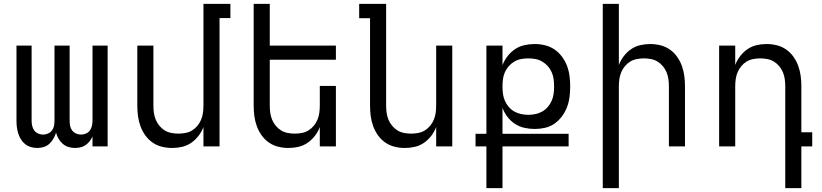

<svg xmlns="http://www.w3.org/2000/svg" viewBox="-20 -755 4240 990"><path d="M367 8Q350 8 333.5 3Q317 -2 304 -13Q291 -24 282 -39.5Q273 -55 269 -71Q264 -55 255.5 -40Q247 -25 234.5 -13.5Q222 -2 205.5 3Q189 8 172 8Q155 8 138.5 3Q122 -2 109.5 -12Q97 -22 88 -36.5Q79 -51 74 -67Q69 -83 67 -99.5Q65 -116 65 -133V-520H143V-133Q143 -119 146 -106Q149 -93 156.5 -82.5Q164 -72 176.5 -66.5Q189 -61 202 -61Q215 -61 227.5 -66.5Q240 -72 248 -82.5Q256 -93 258.5 -106Q261 -119 261 -133V-520H339V-133Q339 -119 341.5 -106Q344 -93 352 -82.5Q360 -72 372.5 -66.5Q385 -61 398 -61Q411 -61 423.5 -66.5Q436 -72 443.5 -82.5Q451 -93 454 -106Q457 -119 457 -133V-520H535V0H457V-51Q451 -38 442 -26.5Q433 -15 421.5 -7Q410 1 395.5 4.5Q381 8 367 8Z M867 8Q841 8 814.5 1.5Q788 -5 766 -20.5Q744 -36 728.5 -58Q713 -80 704 -105Q695 -130 691.5 -156.5Q688 -183 688 -210V-520H771V-210Q771 -192 773.5 -173.5Q776 -155 783 -138Q790 -121 802 -106.5Q814 -92 829.5 -82.5Q845 -73 863.5 -69.5Q882 -66 900 -66Q918 -66 936.5 -69.5Q955 -73 970.5 -82.5Q986 -92 998 -106.5Q1010 -121 1017 -138Q1024 -155 1026.5 -173.5Q1029 -192 1029 -210V-735H1168V-662H1112V0H1029V-100Q1020 -76 1004 -55Q988 -34 966.5 -19Q945 -4 919.5 2Q894 8 867 8Z M1467 8Q1441 8 1414.5 1.5Q1388 -5 1366 -20.5Q1344 -36 1328.5 -58Q1313 -80 1304 -105Q1295 -130 1291.5 -156.5Q1288 -183 1288 -210V-735H1371V-520H1712V-447H1371V-210Q1371 -192 1373.5 -173.5Q1376 -155 1383 -138Q1390 -121 1402 -106.5Q1414 -92 1429.5 -82.5Q1445 -73 1463.5 -69.5Q1482 -66 1500 -66Q1518 -66 1536.5 -69.5Q1555 -73 1570.5 -82.5Q1586 -92 1598 -106.5Q1610 -121 1617 -138Q1624 -155 1626.5 -173.5Q1629 -192 1629 -210V-312H1712V0H1629V-100Q1620 -76 1604 -55Q1588 -34 1566.5 -19Q1545 -4 1519.5 2Q1494 8 1467 8Z M2067 8Q2041 8 2014.5 1.5Q1988 -5 1966 -20.5Q1944 -36 1928.5 -58Q1913 -80 1904 -105Q1895 -130 1891.5 -156.5Q1888 -183 1888 -210V-661H1832V-735H1971V-210Q1971 -192 1973.5 -173.5Q1976 -155 1983 -138Q1990 -121 2002 -106.5Q2014 -92 2029.5 -82.5Q2045 -73 2063.5 -69.5Q2082 -66 2100 -66Q2118 -66 2136.5 -69.5Q2155 -73 2170.5 -82.5Q2186 -92 2198 -106.5Q2210 -121 2217 -138Q2224 -155 2226.5 -173.5Q2229 -192 2229 -210V-520H2312V0H2229V-100Q2220 -76 2204 -55Q2188 -34 2166.5 -19Q2145 -4 2119.5 2Q2094 8 2067 8Z M2488 215V0H2432V-65H2488V-520H2571V-419Q2580 -443 2596.5 -464.5Q2613 -486 2635 -501Q2657 -516 2683.5 -522Q2710 -528 2737 -528Q2764 -528 2790.5 -521.5Q2817 -515 2839 -500Q2861 -485 2877.5 -463Q2894 -441 2903.5 -416Q2913 -391 2916.5 -364Q2920 -337 2920 -310V-308Q2920 -281 2916.5 -254Q2913 -227 2903.5 -202Q2894 -177 2877.5 -155Q2861 -133 2839 -117.5Q2817 -102 2790.5 -96Q2764 -90 2737 -90Q2710 -90 2683.5 -96Q2657 -102 2635 -116.5Q2613 -131 2596.5 -152.5Q2580 -174 2571 -199V-65H2912V0H2571V215ZM2704 -163Q2723 -163 2741.5 -167Q2760 -171 2776 -180Q2792 -189 2804.5 -203.5Q2817 -218 2824.5 -235Q2832 -252 2834.5 -270.5Q2837 -289 2837 -308V-310Q2837 -329 2834.5 -347.5Q2832 -366 2824.5 -383Q2817 -400 2804.5 -414Q2792 -428 2776 -437.5Q2760 -447 2741.5 -450.5Q2723 -454 2704 -454Q2685 -454 2666.5 -450.5Q2648 -447 2632 -437.5Q2616 -428 2603.5 -414Q2591 -400 2583.5 -383Q2576 -366 2573.5 -347.5Q2571 -329 2571 -310V-308Q2571 -289 2573.5 -270.5Q2576 -252 2583.5 -235Q2591 -218 2603.5 -203.5Q2616 -189 2632 -180Q2648 -171 2666.5 -167Q2685 -163 2704 -163Z M3088 215V-735H3171V-420Q3180 -444 3196 -465Q3212 -486 3233.5 -501Q3255 -516 3280.5 -522Q3306 -528 3333 -528Q3359 -528 3385.5 -521.5Q3412 -515 3434 -499.5Q3456 -484 3471.5 -462Q3487 -440 3496 -415Q3505 -390 3508.5 -363.5Q3512 -337 3512 -310V0H3429V-310Q3429 -328 3426.5 -346.5Q3424 -365 3417 -382Q3410 -399 3398 -413.5Q3386 -428 3370.5 -437.5Q3355 -447 3336.5 -450.5Q3318 -454 3300 -454Q3282 -454 3263.5 -450.5Q3245 -447 3229.5 -437.5Q3214 -428 3202 -413.5Q3190 -399 3183 -382Q3176 -365 3173.5 -346.5Q3171 -328 3171 -310V215Z M4029 215V-310Q4029 -328 4026.5 -346.5Q4024 -365 4017 -382Q4010 -399 3998 -413.5Q3986 -428 3970.5 -437.5Q3955 -447 3936.5 -450.5Q3918 -454 3900 -454Q3882 -454 3863.5 -450.5Q3845 -447 3829.5 -437.5Q3814 -428 3802 -413.5Q3790 -399 3783 -382Q3776 -365 3773.5 -346.5Q3771 -328 3771 -310V0H3688V-520H3771V-420Q3780 -444 3796 -465Q3812 -486 3833.5 -501Q3855 -516 3880.5 -522Q3906 -528 3933 -528Q3959 -528 3985.5 -521.5Q4012 -515 4034 -499.5Q4056 -484 4071.5 -462Q4087 -440 4096 -415Q4105 -390 4108.5 -363.5Q4112 -337 4112 -310V-73H4168V0H4112V215Z"/></svg>

Font: Iosevka Extended
Style: Regular
Weight: 400
Width: 7
Monospace: yes
Designer: Belleve Invis
Foundry: Belleve Invis
Version: Version 32.5.0; ttfautohint (v1.8.4)